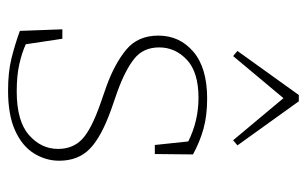

<svg xmlns="http://www.w3.org/2000/svg" viewBox="-166 -600 779 488"><g transform="rotate(90 224.0 -356.5)"><path d="M211 13Q164 13 129.5 4.5Q95 -4 59 -17L55 -125H79L93 -32Q115 -22 144 -15.5Q173 -9 213 -9Q288 -9 323.5 -40Q359 -71 359 -114Q359 -152 334 -175.5Q309 -199 243 -222L200 -237Q142 -258 106.5 -287.5Q71 -317 71 -369Q71 -423 112 -458Q153 -493 231 -493Q275 -493 308.5 -483.5Q342 -474 373 -457L372 -360H349L340 -445Q288 -471 229 -471Q164 -471 132.5 -441.5Q101 -412 101 -371Q101 -331 129.5 -308Q158 -285 213 -265L259 -249Q329 -224 359 -194.5Q389 -165 389 -117Q389 -83 370.5 -53Q352 -23 312.5 -5Q273 13 211 13ZM337 -559 230 -687 123 -559 110 -570 222 -726H238L350 -570Z"/></g></svg>

Font: Source Serif 4 SmText ExtraLight
Style: Regular
Weight: 200
Designer: Frank Grießhammer
Foundry: Adobe
Version: Version 4.005;hotconv 1.1.0;makeotfexe 2.6.0